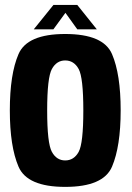

<svg xmlns="http://www.w3.org/2000/svg" viewBox="-20 -738 523 762"><path d="M238.7 3.7Q390.3 3.7 424.6 -76.6Q458.9 -157 458.9 -300Q458.9 -443.5 424.6 -523.3Q390.3 -603.1 238.7 -603.1Q87.9 -603.1 53.5 -523.3Q19 -443.5 19 -300Q19 -157 53.5 -76.6Q87.9 3.7 238.7 3.7ZM238.7 -101.3Q204.6 -101.3 185.9 -135.3Q167.2 -169.2 167.2 -299.6Q167.2 -430.1 185.9 -464.1Q204.6 -498.1 238.7 -498.1Q273.6 -498.1 292.2 -464.1Q310.7 -430.1 310.7 -299.6Q310.7 -169.2 292.2 -135.3Q273.6 -101.3 238.7 -101.3ZM113.9 -621.5H191.8L239.7 -687.1L286.8 -621.5H364.3L286.8 -718.3H192Z"/></svg>

Font: Anybody Thin Condensed
Style: Regular
Weight: 100
Width: 3
Version: Version 1.113;gftools[0.9.25]